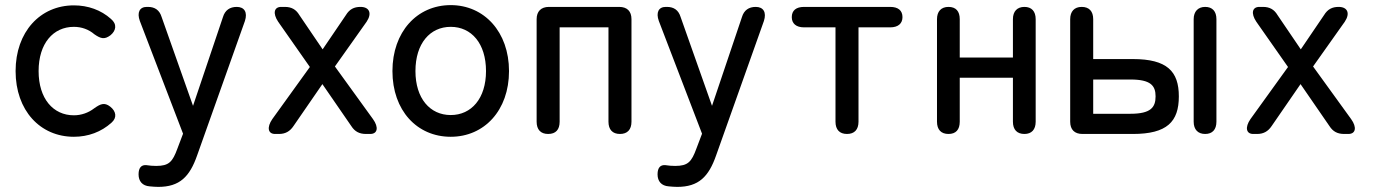

<svg xmlns="http://www.w3.org/2000/svg" viewBox="-20 -524 5370 751"><path d="M269 11C325 11 376 -8 416 -44C439 -64 434 -89 411 -107C388 -125 372 -117 348 -100C326 -83 298 -73 269 -73C188 -73 131 -138 131 -246C131 -354 188 -419 269 -419C299 -419 327 -409 349 -390C375 -372 389 -369 412 -386C434 -404 439 -429 414 -450C375 -485 324 -503 269 -503C137 -503 41 -399 41 -246C41 -92 137 11 269 11Z M599 207C683 207 722 167 751 84L938 -442C949 -476 936 -497 906 -497C879 -497 860 -484 852 -457L735 -110L612 -458C604 -484 586 -497 559 -497H554C526 -497 515 -475 527 -442L696 -1L674 57C655 109 641 125 591 125C578 125 565 124 553 122C533 120 522 132 522 158C522 185 537 203 566 205C577 206 588 207 599 207Z M1056 0H1071C1096 0 1114 -10 1128 -31L1241 -195L1354 -31C1368 -9 1386 0 1412 0H1428C1457 0 1462 -26 1439 -58L1290 -264L1414 -439C1436 -472 1425 -497 1390 -497C1365 -497 1347 -488 1333 -465L1242 -331L1151 -465C1138 -487 1120 -497 1094 -497H1080C1052 -497 1046 -472 1068 -439L1192 -262L1045 -58C1023 -26 1028 0 1056 0Z M1743 11C1874 11 1971 -92 1971 -246C1971 -399 1874 -504 1743 -504C1611 -504 1515 -399 1515 -246C1515 -92 1611 11 1743 11ZM1605 -246C1605 -354 1662 -419 1743 -419C1824 -419 1881 -354 1881 -246C1881 -139 1824 -74 1743 -74C1662 -74 1605 -139 1605 -246Z M2124 0C2154 0 2169 -17 2169 -48V-417H2360V-48C2360 -17 2376 0 2405 0C2434 0 2450 -17 2450 -48V-449C2450 -480 2433 -497 2402 -497H2127C2096 -497 2079 -479 2079 -449V-48C2079 -17 2095 0 2124 0Z M2629 207C2713 207 2752 167 2781 84L2968 -442C2979 -476 2966 -497 2936 -497C2909 -497 2890 -484 2882 -457L2765 -110L2642 -458C2634 -484 2616 -497 2589 -497H2584C2556 -497 2545 -475 2557 -442L2726 -1L2704 57C2685 109 2671 125 2621 125C2608 125 2595 124 2583 122C2563 120 2552 132 2552 158C2552 185 2567 203 2596 205C2607 206 2618 207 2629 207Z M3293 0C3322 0 3338 -17 3338 -48V-417H3462C3493 -417 3510 -432 3510 -457C3510 -483 3493 -497 3462 -497H3125C3094 -497 3077 -483 3077 -457C3077 -432 3094 -417 3125 -417H3248V-48C3248 -17 3264 0 3293 0Z M3690 0C3719 0 3734 -17 3734 -48V-220H3942V-48C3942 -17 3958 0 3987 0C4015 0 4031 -17 4031 -48V-449C4031 -480 4015 -497 3987 -497C3959 -497 3942 -480 3942 -449V-299H3734V-449C3734 -480 3719 -497 3690 -497C3661 -497 3645 -479 3645 -449V-48C3645 -17 3661 0 3690 0Z M4214 0H4411C4545 0 4591 -48 4591 -147C4591 -245 4545 -293 4411 -293H4256V-449C4256 -480 4240 -497 4211 -497C4182 -497 4166 -479 4166 -449V-48C4166 -17 4183 0 4214 0ZM4256 -79V-213H4402C4481 -213 4500 -189 4500 -147C4500 -104 4481 -79 4402 -79ZM4649 -48C4649 -17 4666 0 4694 0C4722 0 4738 -17 4738 -48V-449C4738 -480 4722 -497 4694 -497C4666 -497 4649 -479 4649 -449Z M4882 0H4897C4922 0 4940 -10 4954 -31L5067 -195L5180 -31C5194 -9 5212 0 5238 0H5254C5283 0 5288 -26 5265 -58L5116 -264L5240 -439C5262 -472 5251 -497 5216 -497C5191 -497 5173 -488 5159 -465L5068 -331L4977 -465C4964 -487 4946 -497 4920 -497H4906C4878 -497 4872 -472 4894 -439L5018 -262L4871 -58C4849 -26 4854 0 4882 0Z"/></svg>

Font: 寒蝉半圆体
Style: Regular
Weight: 400
Designer: Yoshimichi Ohira & Warren
Foundry: ChillType
Version: Version 1.800;Glyphs 3.1.1 (3135)